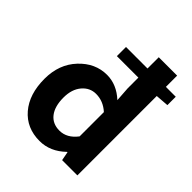

<svg xmlns="http://www.w3.org/2000/svg" viewBox="-221 -935 1086 1086"><g transform="rotate(45 322.0 -392.0)"><path d="M418 -165V-359Q372 -401 314 -401Q265 -401 231.5 -361.5Q198 -322 198 -256Q198 -185 228.5 -146Q259 -107 314 -107Q374 -107 418 -165ZM644 -708V-641L565 -635V0H443L433 -53H430Q361 14 276 14Q172 14 109.5 -59Q47 -132 47 -255Q47 -371 117.5 -446Q188 -521 282 -521Q359 -521 424 -461L418 -549V-635H246V-708H418V-798H565V-708Z"/></g></svg>

Font: Noto Sans Korean Bold
Style: Bold
Weight: 700
Designer: Ryoko NISHIZUKA  (kana & ideographs); Paul D. Hunt (Latin, Greek & Cyrillic); Wenlong ZHANG  (bopomofo); Sandoll Communi
Foundry: Adobe Systems Incorporated
Version: Version 1.000;PS 1;hotconv 1.0.78;makeotf.lib2.5.61930